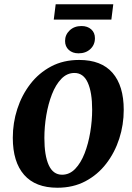

<svg xmlns="http://www.w3.org/2000/svg" viewBox="-20 -867 621 900"><path d="M249 13Q146 13 93 -47.5Q40 -108 40 -221Q40 -291 61 -356Q82 -421 122 -473Q162 -525 219.5 -555.5Q277 -586 351 -586Q455 -586 507.5 -525.5Q560 -465 560 -352Q560 -282 539 -217Q518 -152 478 -100Q438 -48 380.5 -17.5Q323 13 249 13ZM271 -48Q306 -48 332.5 -75.5Q359 -103 376.5 -148Q394 -193 403 -247Q412 -301 412 -353Q412 -434 391.5 -479.5Q371 -525 329 -525Q294 -525 267.5 -497.5Q241 -470 223.5 -425Q206 -380 197 -326.5Q188 -273 188 -220Q188 -138 208.5 -93Q229 -48 271 -48ZM232 -775 241 -847H511L502 -775ZM348 -617Q320 -617 302.5 -633Q285 -649 285 -675Q285 -704 306.5 -724.5Q328 -745 362 -745Q390 -745 407.5 -729.5Q425 -714 425 -688Q425 -657 403.5 -637Q382 -617 348 -617Z"/></svg>

Font: Rasa
Style: Italic
Weight: 400
Italic angle: -7.10001°
Designer: Anna Giedrys (Yrsa+Rasa design), David Brezina (Yrsa art-direction, Rasa art-direction, design)
Foundry: Rosetta Type Foundry
Version: Version 2.004